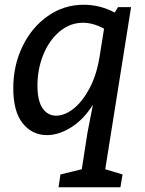

<svg xmlns="http://www.w3.org/2000/svg" viewBox="-20 -560 613 810"><path d="M533 -530 424 154 497 176 488 230H227L235 176L325 154L349 0L372 -118Q333 -56 280.5 -23Q228 10 178 10Q116 10 76 -39.5Q36 -89 36 -188Q36 -284 75 -364.5Q114 -445 182 -492.5Q250 -540 333 -540Q402 -540 464 -507L478 -530ZM400 -320 419 -439Q373 -464 330 -464Q276 -464 232 -427.5Q188 -391 163 -330Q138 -269 138 -199Q138 -135 159.5 -103.5Q181 -72 217 -72Q252 -72 289 -100.5Q326 -129 356.5 -185Q387 -241 400 -320Z"/></svg>

Font: Bitter Pro Medium
Style: Italic
Weight: 500
Italic angle: -9°
Designer: Sol Matas, and Bitter project Authors
Foundry: Sol Matas
Version: Version 1.010